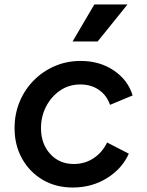

<svg xmlns="http://www.w3.org/2000/svg" viewBox="-20 -825 657 857"><path d="M305 12Q229 12 170.5 -22.5Q112 -57 78.5 -117Q45 -177 45 -253Q45 -316 67.5 -370.5Q90 -425 130.5 -466Q171 -507 224.5 -530Q278 -553 340 -553Q425 -553 488 -510.5Q551 -468 572 -399L471 -357Q457 -399 422 -423.5Q387 -448 339 -448Q287 -448 247.5 -420.5Q208 -393 185.5 -349Q163 -305 163 -253Q163 -183 204 -138Q245 -93 309 -93Q359 -93 398 -119Q437 -145 458 -189L555 -139Q525 -72 457.5 -30Q390 12 305 12ZM304 -640 401 -805H549L416 -640Z"/></svg>

Font: Plus Jakarta Sans SemiBold
Style: Italic
Weight: 600
Italic angle: -8°
Designer: Gumpita Rahayu
Foundry: Tokotype
Version: Version 2.071; ttfautohint (v1.8.4.7-5d5b);gftools[0.9.29]